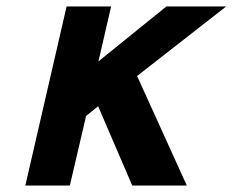

<svg xmlns="http://www.w3.org/2000/svg" viewBox="-20 -563 716 591"><path d="M555 8H387L282 -236L245 -206L195 8H58L185 -543H322L283 -374L492 -543H676L402 -329Z"/></svg>

Font: Miedinger
Style: Bold-Italic
Weight: 700
Italic angle: -13°
Version: Version 001.000